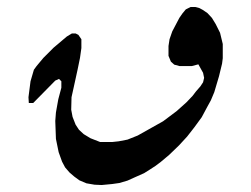

<svg xmlns="http://www.w3.org/2000/svg" viewBox="-20 -280 724 553"><path d="M505.4 -241.2 515.1 -252.9 528.8 -259.8H542.5L554.2 -256.8L564.9 -251L577.6 -242.2L590.3 -228.5L601.1 -210.9L613.8 -185.5L621.6 -153.3V-112.3L619.6 -96.7L610.8 -60.5L597.2 -14.6L587.4 8.8L576.7 28.3L561 57.6L539.6 86.9L519 113.3L495.6 138.7L467.3 166L442.9 186.5L427.2 198.2L410.6 209L395 218.8L368.7 230.5L347.2 240.2L323.7 247.1L303.2 250L272.9 252.9L252.4 252L229 248L208.5 239.3L193.8 228.5L180.2 216.8L167.5 202.1L158.7 185.5L148.9 158.2L141.1 120.1L139.2 68.4L141.1 43.9L147.9 5.9L156.7 -27.3V-45.9L149.9 -52.7L139.2 -47.9L75.7 16.6H63L62 0L67.9 -45.9L77.6 -79.1L85.4 -89.8L105 -113.3L134.3 -142.6L172.4 -174.8L187 -183.6H197.8L205.6 -179.7L214.4 -167V-141.6L210.4 -113.3L203.6 -80.1L192.9 -31.2L186 0L185.1 36.1L189 56.6L197.8 79.1L207.5 93.8L221.2 106.4L240.7 118.2L268.1 128.9H304.2L321.8 127L347.2 122.1L376.5 110.4L449.7 69.3L488.8 40L517.1 14.6L534.7 -3.9L544.4 -16.6L557.1 -31.2L564.9 -43L567.9 -55.7L564.9 -70.3L551.3 -94.7L532.7 -89.8H496.6L481.9 -93.8L472.2 -102.5L465.3 -119.1V-147.5L468.3 -167L476.1 -189.5L496.6 -228.5Z"/></svg>

Font: LaylaRuqaa
Style: Regular
Weight: 400
Version: Version 2.0